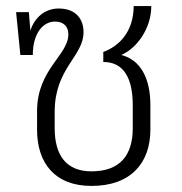

<svg xmlns="http://www.w3.org/2000/svg" viewBox="-20 -603 598 632"><path d="M379 -422C429 -443 478 -508 478 -583H420C420 -497 370 -450 320 -432V-399C386 -399 417 -348 417 -256V-181C417 -93 376 -39 281 -39C198 -39 160 -92 160 -181V-235C160 -379 255 -417 255 -497C255 -540 230 -575 173 -575C127 -575 93 -544 80 -502L75 -563H33L47 -422H88C88 -494 122 -532 161 -532C189 -532 205 -516 205 -490C205 -421 102 -375 102 -237V-176C102 -67 160 9 281 9C412 9 475 -68 475 -176V-257C475 -343 444 -406 379 -422Z"/></svg>

Font: FiraGO Light
Style: Regular
Weight: 300
Designer: bBox Type
Foundry: bBox Type GmbH
Version: Version 1.001;PS 001.001;hotconv 1.0.88;makeotf.lib2.5.64775